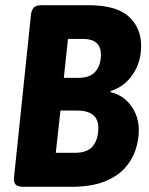

<svg xmlns="http://www.w3.org/2000/svg" viewBox="-20 -720 574 740"><path d="M71 0Q49 0 40.5 -8.5Q32 -17 34 -36L99 -660Q101 -681 110 -690.5Q119 -700 142 -700H320Q428 -700 476 -656.5Q524 -613 524 -543Q524 -481 492 -433.5Q460 -386 406 -369V-365Q456 -353 485.5 -312Q515 -271 515 -219Q515 -181 502.5 -142.5Q490 -104 460.5 -71.5Q431 -39 380.5 -19.5Q330 0 254 0ZM226 -420H283Q328 -420 348.5 -445Q369 -470 369 -509Q369 -570 300 -570H242ZM195 -131H267Q318 -131 338.5 -157.5Q359 -184 359 -227Q359 -294 276 -294H213Z"/></svg>

Font: Asap Semi Condensed Semi Condensed Regular
Style: Bold Italic
Weight: 700
Width: 4
Italic angle: -6°
Designer: Pablo Cosgaya
Foundry: Omnibus-Type
Version: Version 3.001; ttfautohint (v1.8.4.7-5d5b)